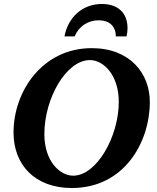

<svg xmlns="http://www.w3.org/2000/svg" viewBox="-20 -929 791 965"><path d="M733 -417C733 -559 634 -687 441 -687C194 -687 48 -471 48 -263C48 -101 155 16 341 16C603 16 733 -212 733 -417ZM577 -417C577 -243 466 -46 348 -46C282 -46 203 -117 203 -255C203 -435 313 -627 432 -627C501 -627 577 -551 577 -417ZM621 -787C621 -867 570 -909 492 -909C393 -909 322 -841 304 -746H355C376 -796 421 -827 476 -827C528 -827 562 -799 562 -746H616C619 -759 621 -773 621 -787Z"/></svg>

Font: Veleka
Style: Bold Italic
Weight: 700
Italic angle: -12°
Designer: Stefan Peev, Context Ltd, 2016; SIL International, 1997-2014.
Foundry: Stefan Peev, Context Ltd, 2016
Version: Version 5.000